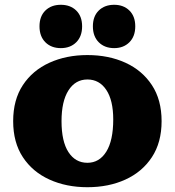

<svg xmlns="http://www.w3.org/2000/svg" viewBox="-20 -770 730 802"><path d="M457 -569Q417 -569 392.5 -593.5Q368 -618 368 -660Q368 -702 392.5 -726Q417 -750 457 -750Q496 -750 520.5 -726Q545 -702 545 -660Q545 -618 520.5 -593.5Q496 -569 457 -569ZM234 -569Q194 -569 169.5 -593.5Q145 -618 145 -660Q145 -702 169.5 -726Q194 -750 234 -750Q274 -750 298.5 -726Q323 -702 323 -660Q323 -618 298.5 -593.5Q274 -569 234 -569ZM345 12Q257 12 186.5 -20Q116 -52 75.5 -113.5Q35 -175 35 -264Q35 -353 75.5 -414.5Q116 -476 186.5 -508Q257 -540 345 -540Q434 -540 504 -508Q574 -476 614.5 -414.5Q655 -353 655 -264Q655 -175 614.5 -113.5Q574 -52 504 -20Q434 12 345 12ZM345 -90Q395 -90 424 -136.5Q453 -183 453 -271Q453 -351 424 -394.5Q395 -438 345 -438Q295 -438 266 -392.5Q237 -347 237 -264Q237 -179 266 -134.5Q295 -90 345 -90Z"/></svg>

Font: Montagu Slab 16pt
Style: Bold
Weight: 700
Designer: Florian Karsten
Foundry: Florian Karsten
Version: Version 1.000; ttfautohint (v1.8.3)